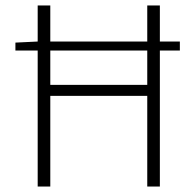

<svg xmlns="http://www.w3.org/2000/svg" viewBox="-20 -679 712 699"><path d="M163.1 -370.1H516.1V-495.1H163.1ZM36.1 -495.1V-523.9L117.2 -527.8V-659.2H163.1V-527.8H516.1V-659.2H562V-527.8H634.8V-495.1H562V0H516.1V-330.1H163.1V0H117.2V-495.1Z"/></svg>

Font: SourceSansPro-Light
Style: Regular
Weight: 300
Designer: Paul D. Hunt
Foundry: Adobe Systems Incorporated
Version: Version 2.020;PS 2.0;hotconv 1.0.86;makeotf.lib2.5.63406